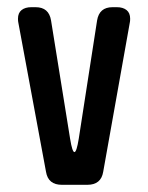

<svg xmlns="http://www.w3.org/2000/svg" viewBox="-20 -505 412 534"><path d="M122 -448 175 -119Q181 -82 187 -82Q193 -82 199 -119L250 -448Q256 -485 293 -485H305Q322 -485 332 -477Q342 -469 342 -453Q342 -446 341 -442L267 -27Q261 9 223 9H152Q114 9 108 -27L31 -442Q30 -446 30 -453Q30 -469 40 -477Q50 -485 67 -485H79Q116 -485 122 -448Z"/></svg>

Font: ZCOOL QingKe HuangYou
Style: Regular
Weight: 400
Version: Version 1.000